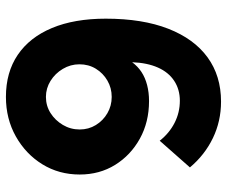

<svg xmlns="http://www.w3.org/2000/svg" viewBox="-79 -677 766 648"><g transform="rotate(90 304.0 -353.0)"><path d="M569 -239Q569 -306 536.5 -358.5Q504 -411 448 -442Q392 -473 321 -473Q292 -473 267 -466.5Q242 -460 223 -447.5Q204 -435 190 -416Q192 -467 208 -503Q224 -539 253 -558Q282 -577 320 -577Q360 -577 395 -559Q430 -541 455 -509L545 -611Q503 -661 446 -688.5Q389 -716 323 -716Q236 -716 173.5 -670.5Q111 -625 77 -538Q43 -451 43 -327Q43 -221 74.5 -145.5Q106 -70 165 -30Q224 10 307 10Q381 10 440.5 -23.5Q500 -57 534.5 -113Q569 -169 569 -239ZM307 -125Q278 -125 253 -140.5Q228 -156 212.5 -182Q197 -208 197 -238Q197 -269 212 -293.5Q227 -318 252 -332.5Q277 -347 307 -347Q337 -347 362 -332.5Q387 -318 402 -293.5Q417 -269 417 -239Q417 -208 401.5 -182Q386 -156 361.5 -140.5Q337 -125 307 -125Z"/></g></svg>

Font: Raleway Thin ExtraBold
Style: Regular
Weight: 800
Version: Version 4.026